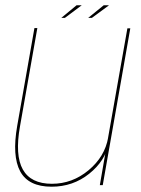

<svg xmlns="http://www.w3.org/2000/svg" viewBox="-20 -699 531 725"><path d="M357 0H368L472 -592H461L377 -116ZM121 -593H110L45 -224Q25 -110 56.2 -52Q87.5 6 175 6Q255.5 6 316.8 -43Q378 -92 389.5 -156.5L388.5 -180Q376 -107.5 314.5 -56.2Q253 -5 176 -5Q96.5 -5 66.2 -59Q36 -113 55.5 -222ZM313 -631.5H327L391.5 -679H371.5ZM211.5 -631.5H225L288.5 -679H269Z"/></svg>

Font: Anybody Thin Thin
Style: Italic
Weight: 250
Italic angle: -10°
Version: Version 1.113;gftools[0.9.25]